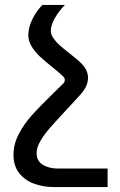

<svg xmlns="http://www.w3.org/2000/svg" viewBox="-20 -548 481 771"><path d="M194.3 -173.8Q208 -186.5 234.4 -212.9Q240.2 -218.8 240.2 -227.1Q240.2 -234.4 234.9 -239.7Q223.6 -251 208 -263.9Q192.4 -276.9 188.5 -279.8Q158.2 -304.2 139.2 -322Q120.1 -339.8 106.9 -361.6Q93.8 -383.3 93.8 -407.2Q93.8 -438 109.9 -470.7Q126 -503.4 150.4 -528.3H240.7Q215.8 -502.4 200 -474.9Q184.1 -447.3 184.1 -424.3Q184.1 -409.7 194.3 -394.8Q204.6 -379.9 219 -366.9Q233.4 -354 258.8 -334Q272.9 -323.2 287.1 -311.3Q301.3 -299.3 310.1 -289.6Q333.5 -264.6 333.5 -235.4Q333.5 -202.6 304.2 -169.4Q285.2 -148.4 241.7 -101.6Q199.7 -56.6 177.2 -30.5Q154.8 -4.4 140.9 20.5Q127 45.4 127 66.9Q127 98.1 151.6 113.5Q176.3 128.9 213.4 128.9H412.1V203.1H195.8Q153.8 203.1 116.9 189.7Q80.1 176.3 57.1 147.2Q34.2 118.2 34.2 73.7Q34.2 30.8 55.4 -9.8Q76.7 -50.3 107.9 -85.2Q139.2 -120.1 194.3 -173.8Z"/></svg>

Font: Mardoto
Style: Regular
Weight: 400
Designer: Christian Robertson, Vahan Hovhannisyan
Foundry: Google
Version: Version 1.000